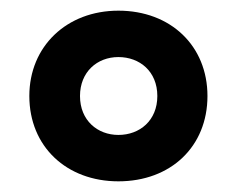

<svg xmlns="http://www.w3.org/2000/svg" viewBox="-20 -837 445 360"><path d="M202 -497C300 -497 369 -562 369 -657C369 -751 300 -817 202 -817C105 -817 35 -750 35 -657C35 -562 105 -497 202 -497ZM202 -584C163 -584 130 -611 130 -657C130 -702 162 -730 202 -730C242 -730 275 -703 275 -657C275 -611 242 -584 202 -584Z"/></svg>

Font: Noto Sans Kannada UI SemiCondensed
Style: Bold
Weight: 700
Width: 4
Designer: Jelle Bosma - Monotype Design Team
Foundry: Monotype Imaging Inc.
Version: Version 2.005